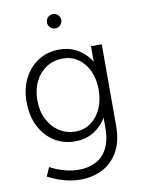

<svg xmlns="http://www.w3.org/2000/svg" viewBox="-99 -777 780 1055"><g transform="rotate(-10 291.0 -249.0)"><path d="M266 212Q221 212 183 202Q145 192 119 180.5Q93 169 83 164L105 114Q117 121 141.5 131.5Q166 142 198.5 149.5Q231 157 266 157Q318 157 359 136Q400 115 423.5 70Q447 25 447 -46V-500H507V-46Q507 41 474.5 98.5Q442 156 387 184Q332 212 266 212ZM271 0Q205 0 154 -33Q103 -66 74 -124.5Q45 -183 45 -258Q45 -333 74 -390Q103 -447 154 -479.5Q205 -512 271 -512Q335 -512 383.5 -479.5Q432 -447 459.5 -390Q487 -333 487 -258Q487 -183 459.5 -124.5Q432 -66 383.5 -33Q335 0 271 0ZM283 -53Q331 -53 368 -79.5Q405 -106 426 -152Q447 -198 447 -258Q447 -317 426 -362.5Q405 -408 368 -434Q331 -460 282 -460Q230 -460 190 -434Q150 -408 127.5 -362.5Q105 -317 105 -258Q105 -198 128 -152Q151 -106 191 -79.5Q231 -53 283 -53ZM271 -630Q255 -630 243 -642Q231 -654 231 -670Q231 -687 243 -698.5Q255 -710 271 -710Q288 -710 299.5 -698.5Q311 -687 311 -670Q311 -654 299.5 -642Q288 -630 271 -630Z"/></g></svg>

Font: Figtree Light Light
Style: Regular
Weight: 300
Version: Version 2.001;gftools[0.9.30]